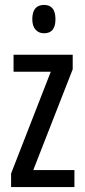

<svg xmlns="http://www.w3.org/2000/svg" viewBox="-20 -759 343 779"><path d="M282 0H25V-55L186 -468H35V-537H275V-478L115 -69H282ZM159 -739Q205 -739 205 -681Q205 -624 159 -624Q137 -624 124 -639Q111 -654 111 -681Q111 -739 159 -739Z"/></svg>

Font: Noto Sans Gurmukhi ExtraCondensed
Style: Regular
Weight: 400
Width: 2
Designer: Jelle Bosma - Monotype Design Team
Foundry: Monotype Imaging Inc.
Version: Version 2.004; ttfautohint (v1.8.4.7-5d5b)